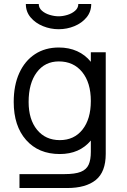

<svg xmlns="http://www.w3.org/2000/svg" viewBox="-20 -762 640 966"><path d="M276 -523Q327 -523 368 -504.5Q409 -486 437 -451V-499H512V12Q512 103 462 143.5Q412 184 318 184H78V114H304Q358 114 386.5 102.5Q415 91 426 66.5Q437 42 437 2V-55Q380 13 281 13Q174 13 111.5 -57.5Q49 -128 49 -249Q49 -333 77 -394.5Q105 -456 156 -489.5Q207 -523 276 -523ZM124 -249Q124 -161 166.5 -109Q209 -57 281 -57Q353 -57 395 -110Q437 -163 437 -254Q437 -346 393.5 -399.5Q350 -453 276 -453Q206 -453 165 -398Q124 -343 124 -249ZM110 -742H175Q175 -722 191 -708Q207 -694 230.5 -687Q254 -680 275 -680Q296 -680 319 -687Q342 -694 358 -708Q374 -722 374 -742H439Q439 -703 415.5 -674.5Q392 -646 354.5 -630.5Q317 -615 275 -615Q234 -615 196 -630.5Q158 -646 134 -674.5Q110 -703 110 -742Z"/></svg>

Font: Orbit
Style: Regular
Weight: 400
Designer: Sooun Cho
Foundry: JAMO
Version: Version 1.000; ttfautohint (v1.8.4.7-5d5b);gftools[0.9.29]